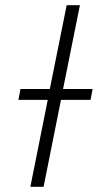

<svg xmlns="http://www.w3.org/2000/svg" viewBox="-20 -720 389 740"><path d="M97 0 164 -335H51L59 -377H172L237 -700H288L223 -377H337L329 -335H215L148 0Z"/></svg>

Font: Montserrat Thin Light
Style: Italic
Weight: 300
Italic angle: -11.3°
Version: Version 9.000